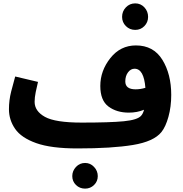

<svg xmlns="http://www.w3.org/2000/svg" viewBox="-20 -858 1081 1137"><path d="M936 -76Q961 -107 977.5 -166.5Q994 -226 994 -296Q994 -419 941.5 -504Q889 -589 785 -589Q693 -589 633.5 -514Q574 -439 574 -349Q574 -263 622.5 -227Q671 -191 743 -191Q792 -191 833 -208Q827 -185 816 -173Q795 -148 713.5 -140Q632 -132 464 -132L438 21Q644 21 767.5 0.5Q891 -20 936 -76ZM722 -376Q722 -408 738 -429.5Q754 -451 777 -451Q832 -451 841 -338Q812 -329 783 -329Q722 -329 722 -376ZM438 21 484 -11 464 -132Q307 -132 246 -166Q185 -200 185 -255Q185 -281 191.5 -312.5Q198 -344 205 -373L70 -405Q59 -367 46 -315.5Q33 -264 33 -211Q33 -148 69.5 -95Q106 -42 194.5 -10.5Q283 21 438 21ZM781 -681Q813 -681 835 -703.5Q857 -726 857 -758Q857 -791 835 -814.5Q813 -838 781 -838Q748 -838 725.5 -814.5Q703 -791 703 -758Q703 -726 725.5 -703.5Q748 -681 781 -681ZM484 259Q515 259 537 237.5Q559 216 559 185Q559 154 537 130.5Q515 107 484 107Q452 107 430 130.5Q408 154 408 185Q408 216 430 237.5Q452 259 484 259Z"/></svg>

Font: Noto Sans Arabic Extra
Style: Regular
Weight: 800
Designer: Nadine Chahine - Monotype Design Team
Foundry: Monotype Imaging Inc.
Version: Version 1.902